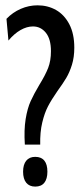

<svg xmlns="http://www.w3.org/2000/svg" viewBox="-20 -689 306 721"><path d="M127.7 -370.3Q150.3 -407 160.8 -433.8Q171.3 -460.7 171.3 -497Q171.3 -542.3 152.2 -566Q133 -589.7 103.7 -589.7Q80.7 -589.7 56.8 -576Q33 -562.3 11.7 -536.7L4.3 -618.3Q27.7 -642.7 58 -655.8Q88.3 -669 121 -669Q159.3 -669 190.3 -651.5Q221.3 -634 240.2 -598.2Q259 -562.3 259 -510Q259 -474.3 250.2 -445.8Q241.3 -417.3 228.8 -396.3Q216.3 -375.3 195.7 -347Q173.3 -314.7 160.3 -289.8Q147.3 -265 138.7 -229Q130 -193 131 -146H73.3Q69.7 -201 76.3 -241.8Q83 -282.7 95.2 -309.3Q107.3 -336 127.7 -370.3ZM66.7 -44.3Q66.7 -71 78.5 -85.5Q90.3 -100 112.3 -100Q135 -100 146.5 -85.8Q158 -71.7 158 -44.3Q158 -17.3 146.5 -2.8Q135 11.7 112.3 11.7Q90.3 11.7 78.5 -2.8Q66.7 -17.3 66.7 -44.3Z"/></svg>

Font: Bricolage Grotesque 96pt Condensed ExBd
Style: Regular
Weight: 800
Width: 3
Designer: Mathieu Triay
Foundry: Atelier Triay
Version: Version 1.001;Glyphs 3.2 (3207)